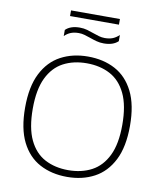

<svg xmlns="http://www.w3.org/2000/svg" viewBox="-106 -1096 1007 1191"><g transform="rotate(10 397.5 -501.0)"><path d="M397.5 9Q300 9 225.5 -30.8Q151 -70.5 109.2 -154.2Q67.5 -238 67.5 -370Q67.5 -502 110 -585.8Q152.5 -669.5 227 -709.2Q301.5 -749 397.5 -749Q495.5 -749 569.8 -709.2Q644 -669.5 686 -585.8Q728 -502 728 -370Q728 -238 685.5 -154.2Q643 -70.5 568.5 -30.8Q494 9 397.5 9ZM397.5 -33.5Q481 -33.5 544.8 -67.2Q608.5 -101 644.2 -174.5Q680 -248 680 -368Q680 -490 644.2 -564.5Q608.5 -639 544.8 -672.8Q481 -706.5 397.5 -706.5Q314 -706.5 250.5 -673Q187 -639.5 151.2 -565.8Q115.5 -492 115.5 -372Q115.5 -250 151 -175.5Q186.5 -101 250.2 -67.2Q314 -33.5 397.5 -33.5ZM478.5 -846Q454 -846 432 -852Q410 -858 389.5 -865.5Q371 -872 353 -877.2Q335 -882.5 316 -882.5Q287 -882.5 266 -874.2Q245 -866 226.5 -848V-886.5Q257.5 -917 316.5 -917Q341 -917 363 -910.8Q385 -904.5 405.5 -897Q424 -890.5 442 -885.2Q460 -880 479 -880Q508 -880 529 -888.5Q550 -897 568.5 -915V-876Q537.5 -846 478.5 -846ZM243.5 -977V-1012.5H551.5V-977Z"/></g></svg>

Font: Encode Sans Expanded ExtraLight
Style: Regular
Weight: 200
Width: 7
Designer: Multiple Designers
Foundry: Impallari Type
Version: Version 3.000; ttfautohint (v1.8.3) -l 8 -r 50 -G 200 -x 14 